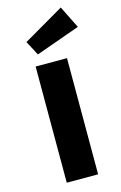

<svg xmlns="http://www.w3.org/2000/svg" viewBox="-141 -1012 673 1071"><g transform="rotate(-15 195.5 -476.5)"><path d="M105 0V-670.9H286.1V0ZM389.6 -823.7 134.8 -732.9 90.8 -815.9 325.7 -952.6Z"/></g></svg>

Font: REH Gaming
Style: Gaming
Weight: 700
Designer: Astigmatic (AOETI)
Foundry: Astigmatic (AOETI)
Version: Version 1.001 2011